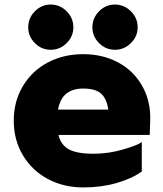

<svg xmlns="http://www.w3.org/2000/svg" viewBox="-20 -802 710 837"><path d="M103 -683.1Q103 -723.6 132.1 -752.9Q161.1 -782.2 201.2 -782.2Q241.2 -782.2 270.5 -752.9Q299.8 -723.6 299.8 -683.1Q299.8 -643.1 270.5 -614Q241.2 -585 201.2 -585Q161.1 -585 132.1 -614Q103 -643.1 103 -683.1ZM382.8 -683.1Q382.8 -723.6 411.9 -752.9Q440.9 -782.2 481 -782.2Q521 -782.2 550.5 -752.9Q580.1 -723.6 580.1 -683.1Q580.1 -643.1 550.5 -614Q521 -585 481 -585Q440.9 -585 411.9 -614Q382.8 -643.1 382.8 -683.1ZM342.8 -565.9Q426.8 -565.9 494.1 -530.3Q561.5 -494.6 599.6 -428Q637.7 -361.3 634.8 -275.9L632.8 -213.9H234.9Q245.1 -170.4 280 -151.1Q314.9 -131.8 388.2 -131.8Q453.6 -131.8 518.3 -150.9Q583 -169.9 598.1 -183.1V-54.2Q553.2 -22.5 486.8 -3.7Q420.4 15.1 342.8 15.1Q258.8 15.1 189.9 -21Q121.1 -57.1 80.6 -124Q40 -190.9 40 -275.9Q40 -361.3 80.6 -428Q121.1 -494.6 189.7 -530.3Q258.3 -565.9 342.8 -565.9ZM342.8 -416Q297.9 -416 270 -394.5Q242.2 -373 232.9 -324.2H452.1Q445.3 -371.6 420.9 -393.8Q396.5 -416 342.8 -416Z"/></svg>

Font: Stilu Bold
Style: Regular
Weight: 700
Designer: Genilson Lima Santos
Foundry: Genilson Lima Santos
Version: Version 1.200;PS 001.200;hotconv 1.0.88;makeotf.lib2.5.64775